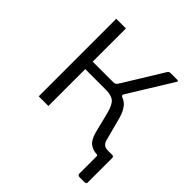

<svg xmlns="http://www.w3.org/2000/svg" viewBox="-181 -661 928 928"><g transform="rotate(45 283.0 -196.5)"><path d="M505 137Q491 137 491 125V8Q491 0 483 -1L494 -51H540Q550 -51 550 -39V124Q550 131 547.5 134Q545 137 538 137ZM88 0V-530H154V-303H310L324 -290Q377 -290 401.5 -268Q426 -246 438 -201L468 -88Q473 -67 483 -59Q493 -51 510 -51Q519 -51 519 -43V-7Q519 -3 517.5 -1.5Q516 0 512 0H489Q459 0 438 -15.5Q417 -31 406 -72L380 -176Q368 -223 350 -237.5Q332 -252 295 -252H154V0ZM292 -278V-303Q305 -303 310.5 -308Q316 -313 323 -325L444 -522Q447 -526 450 -528Q453 -530 459 -530H506Q510 -530 511.5 -527.5Q513 -525 510 -521L373 -299Q369 -293 370 -289Q371 -285 379 -281Z"/></g></svg>

Font: Libre Franklin Light
Style: Regular
Weight: 300
Designer: Pablo Impallari, Rodrigo Fuenzalida, Nhung Nguyen
Foundry: Impallari Type
Version: Version 3.000